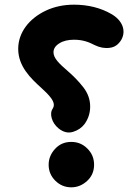

<svg xmlns="http://www.w3.org/2000/svg" viewBox="-20 -741 580 813"><path d="M450.7 -682.1C407.7 -707 354 -721.2 293.5 -721.2C250 -721.2 210.4 -712.9 174.8 -696.3C103 -662.6 57.1 -603 57.1 -534.2C57.1 -460.4 108.9 -410.2 156.2 -367.7C187.5 -338.9 208 -316.4 208 -296.9C208 -291 206.5 -286.1 203.6 -281.7C195.8 -270.5 194.3 -256.3 199.2 -239.7C204.1 -223.1 213.9 -209 228 -197.3C248 -181.2 268.1 -176.3 289.1 -182.6C310.1 -189 326.2 -200.2 338.4 -216.3C354 -238.3 361.8 -262.7 361.8 -290C361.8 -318.8 352.5 -345.7 333.5 -370.6C314.5 -395 292.5 -418 267.6 -439.5C231 -471.2 206.5 -494.1 206.5 -519.5C206.5 -534.7 214.8 -547.4 231.4 -557.6C247.6 -567.9 268.6 -572.8 293.5 -572.8C332 -572.8 357.9 -562 381.3 -549.8C402.3 -539.6 423.8 -535.6 444.8 -538.6C465.8 -541 481.9 -552.7 494.1 -573.2C504.4 -592.3 505.9 -611.8 498 -632.3C489.7 -652.3 474.1 -668.9 450.7 -682.1ZM186 -43.5C186 -17.1 195.3 5.4 214.4 24.4C233.4 43 255.9 52.2 281.7 52.2C307.1 52.2 329.6 43 349.1 24.9C368.7 6.8 378.4 -16.1 378.4 -43.5C378.4 -70.3 369.1 -92.8 350.1 -111.8C331.1 -130.9 308.6 -140.1 281.7 -140.1C253.9 -140.1 231.4 -130.4 213.4 -110.8C195.3 -91.3 186 -68.8 186 -43.5Z"/></svg>

Font: Mikhak ExtraBold
Style: Regular
Weight: 800
Designer: Amin Abedi
Version: Version 3.2